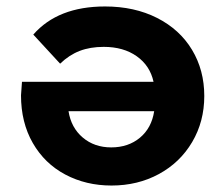

<svg xmlns="http://www.w3.org/2000/svg" viewBox="-20 -566 683 594"><path d="M612 -269Q612 -190 574.5 -126.5Q537 -63 471.5 -27.5Q406 8 325 8Q246 8 182 -26Q118 -60 81.5 -123.5Q45 -187 45 -271Q45 -274 48 -313H455Q444 -363 403 -392Q362 -421 301 -421Q259 -421 226.5 -408.5Q194 -396 166 -369L83 -459Q159 -546 305 -546Q396 -546 466 -510.5Q536 -475 574 -412Q612 -349 612 -269ZM457 -222H192Q200 -171 236 -140.5Q272 -110 324 -110Q377 -110 413 -140Q449 -170 457 -222Z"/></svg>

Font: CMG Sans
Style: Bold
Weight: 700
Designer: Julieta Ulanovsky
Foundry: Julieta Ulanovsky
Version: Version 7.200